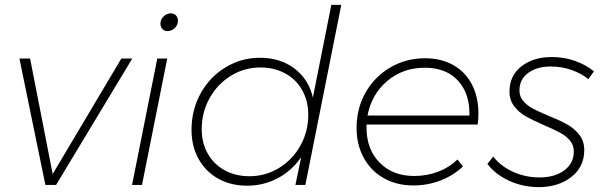

<svg xmlns="http://www.w3.org/2000/svg" viewBox="-20 -762 2490 791"><path d="M525 -521 211 0H167L60 -521H104L197 -45L480 -521Z M669 -521 565 0H524L628 -521ZM713 -677Q713 -659 700 -646.5Q687 -634 670 -634Q657 -634 649 -642.5Q641 -651 641 -665Q641 -682 654 -694.5Q667 -707 684 -707Q697 -707 705 -698.5Q713 -690 713 -677Z M769 -227Q769 -309 806.5 -377Q844 -445 909 -484.5Q974 -524 1051 -524Q1135 -524 1193.5 -479.5Q1252 -435 1269 -360L1345 -742H1386L1238 0H1197L1221 -115Q1183 -59 1124.5 -28Q1066 3 998 3Q931 3 879 -26Q827 -55 798 -107.5Q769 -160 769 -227ZM1250 -289Q1250 -346 1225 -390.5Q1200 -435 1155 -459.5Q1110 -484 1052 -484Q987 -484 931.5 -450Q876 -416 843.5 -357.5Q811 -299 811 -230Q811 -173 836 -129Q861 -85 905.5 -60.5Q950 -36 1008 -36Q1074 -36 1129.5 -70Q1185 -104 1217.5 -162Q1250 -220 1250 -289Z M1490 -249V-236Q1490 -147 1544 -92Q1598 -37 1686 -37Q1739 -37 1785 -54.5Q1831 -72 1865 -105L1887 -76Q1848 -39 1795 -18.5Q1742 2 1683 2Q1614 2 1561 -28Q1508 -58 1478.5 -112Q1449 -166 1449 -235Q1449 -316 1486.5 -381.5Q1524 -447 1588.5 -484.5Q1653 -522 1731 -522Q1798 -522 1848 -493.5Q1898 -465 1924.5 -413.5Q1951 -362 1951 -294Q1951 -272 1948 -249ZM1494 -286H1914Q1916 -376 1867 -429.5Q1818 -483 1730 -483Q1640 -483 1575.5 -428.5Q1511 -374 1494 -286Z M1988 -87 2012 -117Q2043 -77 2094 -54Q2145 -31 2203 -31Q2265 -31 2304.5 -60Q2344 -89 2344 -138Q2344 -164 2328 -183Q2312 -202 2288 -215Q2264 -228 2222 -246Q2174 -267 2146.5 -282.5Q2119 -298 2099 -323.5Q2079 -349 2079 -385Q2079 -450 2128 -488.5Q2177 -527 2252 -527Q2305 -527 2349.5 -511Q2394 -495 2427 -468L2404 -436Q2374 -460 2334 -474Q2294 -488 2249 -488Q2192 -488 2156 -461.5Q2120 -435 2120 -389Q2120 -364 2136 -345.5Q2152 -327 2175.5 -314.5Q2199 -302 2240 -285Q2287 -266 2316.5 -249.5Q2346 -233 2366.5 -207Q2387 -181 2387 -144Q2387 -75 2334.5 -33.5Q2282 8 2202 9Q2135 9 2078 -17Q2021 -43 1988 -87Z"/></svg>

Font: Gontserrat ExtraLight
Style: Italic
Weight: 275
Italic angle: -11.3°
Designer: Julieta Ulanovsky
Foundry: Julieta Ulanovsky
Version: Version 6.001